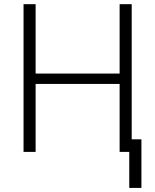

<svg xmlns="http://www.w3.org/2000/svg" viewBox="-20 -731 747 924"><path d="M613.8 0H555.7V-327.1H151.4V0H93.3V-710.9H151.4V-377H555.7V-710.9H613.8ZM660.6 173.3H602.1V-60.5H660.6Z"/></svg>

Font: Franko
Style: Light
Weight: 300
Designer: Google
Version: Version 1.200310; 2013